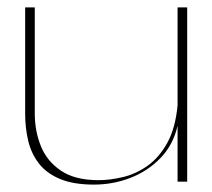

<svg xmlns="http://www.w3.org/2000/svg" viewBox="-20 -492 573 519"><path d="M234 7Q178 7 141.5 -8.5Q105 -24 84.5 -51Q64 -78 56 -112.5Q48 -147 48 -185V-472H74V-185Q74 -138 90.5 -97Q107 -56 145 -30.5Q183 -5 246 -5Q278 -5 313 -13.5Q348 -22 379 -44Q410 -66 432 -105.5Q454 -145 460 -207V-472H486V-1H460V-152Q448 -100 413.5 -64.5Q379 -29 332 -11Q285 7 234 7Z"/></svg>

Font: Panamera Thin
Style: Regular
Weight: 100
Designer: Bastien Sozeau
Foundry: NBR — Bastien Sozeau
Version: Version 3.003;gftools[0.9.33]